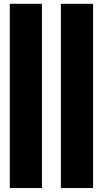

<svg xmlns="http://www.w3.org/2000/svg" viewBox="-20 -879 530 990"><path d="M30.3 90.8V-859.4H196.3V90.8ZM293.9 90.8V-859.4H460V90.8Z"/></svg>

Font: Anton SC
Style: Regular
Weight: 400
Designer: Vernon Adams
Foundry: Vernon Adams
Version: Version 2.116; ttfautohint (v1.8.4.7-5d5b)